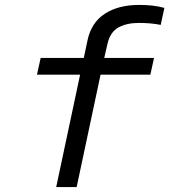

<svg xmlns="http://www.w3.org/2000/svg" viewBox="-20 -759 687 779"><path d="M403 -524H605L590 -456H388L291 0H208L305 -456H130L145 -524H320L335 -595Q350 -667 405 -703Q460 -739 544 -739Q572 -739 596.5 -736.5Q621 -734 647 -727L632 -658Q593 -666 543 -666Q494 -666 460.5 -647.5Q427 -629 416 -581Z"/></svg>

Font: Fragment Mono
Style: Italic
Weight: 400
Italic angle: -12°
Designer: Wei Huang based on Nimbus Sans by URW Studio, based on Helvetica by Max Miedinger.
Foundry: Wei Huang
Version: Version 1.011; ttfautohint (v1.8.4.7-5d5b)